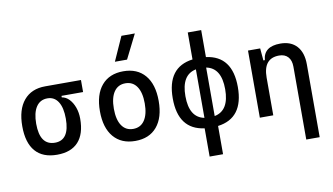

<svg xmlns="http://www.w3.org/2000/svg" viewBox="-94 -1014 2532 1458"><g transform="rotate(-10 1172.0 -285.0)"><path d="M275.9 9.8Q165.5 9.8 108.6 -55.9Q51.8 -121.6 51.8 -249Q51.8 -377.4 110.6 -447.5Q169.4 -517.6 275.9 -517.6H551.8V-424.8H385.3V-413.1Q417 -408.2 441.7 -382.3Q466.3 -356.4 480.7 -316.7Q495.1 -276.9 495.1 -229.5Q495.1 -111.8 439.5 -51Q383.8 9.8 275.9 9.8ZM275.9 -83Q387.7 -83 387.7 -249Q387.7 -333.5 358.6 -379.2Q329.6 -424.8 275.9 -424.8Q219.7 -424.8 189.5 -379.2Q159.2 -333.5 159.2 -249Q159.2 -83 275.9 -83Z M878.9 9.8Q771.5 9.8 711.9 -60.5Q652.3 -130.9 652.3 -258.8Q652.3 -387.2 711.9 -457.3Q771.5 -527.3 878.9 -527.3Q986.8 -527.3 1046.1 -457.3Q1105.5 -387.2 1105.5 -258.8Q1105.5 -130.9 1046.1 -60.5Q986.8 9.8 878.9 9.8ZM878.9 -83Q936 -83 967 -128.9Q998 -174.8 998 -258.8Q998 -343.3 967 -388.9Q936 -434.6 878.9 -434.6Q821.8 -434.6 790.8 -388.9Q759.8 -343.3 759.8 -258.8Q759.8 -174.8 790.8 -128.9Q821.8 -83 878.9 -83ZM829.6 -609.4 912.6 -794.9H1016.1L923.3 -609.4Z M1413.1 224.6V6.8Q1213.9 -19 1213.9 -258.8Q1213.9 -498.5 1413.1 -524.4V-732.4H1516.6V-524.4Q1715.8 -498.5 1715.8 -258.8Q1715.8 -19 1516.6 6.8V224.6ZM1425.3 -71.8V-445.8Q1311.5 -423.3 1311.5 -258.8Q1311.5 -94.2 1425.3 -71.8ZM1504.4 -445.8V-71.8Q1618.2 -94.2 1618.2 -258.8Q1618.2 -423.3 1504.4 -445.8Z M2158.2 224.6V-336.9Q2158.2 -386.2 2133.8 -412.8Q2109.4 -439.5 2065.4 -439.5Q1943.4 -439.5 1943.4 -291V0H1839.8V-517.6H1933.6L1941.9 -423.8H1953.1Q1961.9 -527.3 2089.8 -527.3Q2171.9 -527.3 2216.8 -477.5Q2261.7 -427.7 2261.7 -336.9V224.6Z"/></g></svg>

Font: CaskaydiaMono NF
Style: Regular
Weight: 400
Designer: Aaron Bell
Foundry: Saja Typeworks
Version: Version 2111.001; ttfautohint (v1.8.4);Nerd Fonts 3.1.1